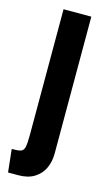

<svg xmlns="http://www.w3.org/2000/svg" viewBox="-118 -543 475 828"><g transform="rotate(15 119.0 -129.0)"><path d="M9 242 -2 140Q24 140 37 136.5Q50 133 54 116.5Q58 100 58 60V-500H182V111Q182 147 168.5 176.5Q155 206 126.5 224Q98 242 54 242Z"/></g></svg>

Font: Cabin VF Beta
Style: Regular
Weight: 400
Designer: Pablo Impallari
Foundry: Pablo Impallari. http://www.impallari.com Igino Marini. http://www.ikern.com
Version: Version 2.200